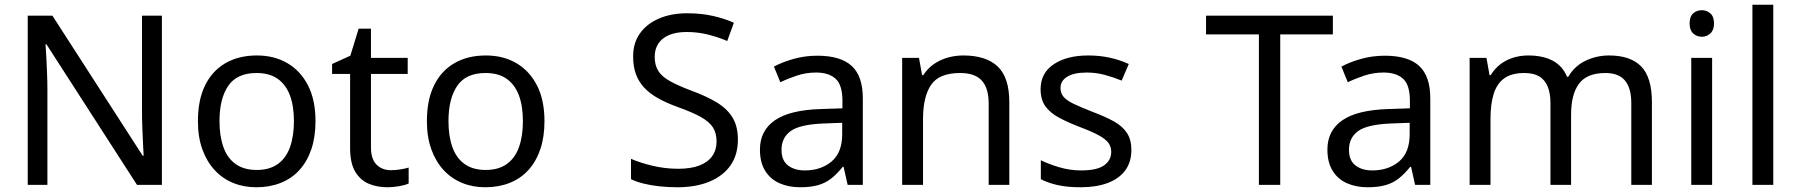

<svg xmlns="http://www.w3.org/2000/svg" viewBox="-20 -780 7586 810"><path d="M663 0H558L176 -593H172Q174 -570 175.5 -538.5Q177 -507 178.5 -471.5Q180 -436 180 -399V0H97V-714H201L582 -123H586Q585 -139 583.5 -171Q582 -203 580.5 -241Q579 -279 579 -311V-714H663Z M1311 -269Q1311 -202 1293.5 -150.5Q1276 -99 1243.5 -63Q1211 -27 1164.5 -8.5Q1118 10 1061 10Q1008 10 963 -8.5Q918 -27 885 -63Q852 -99 833.5 -150.5Q815 -202 815 -269Q815 -358 845 -419.5Q875 -481 931 -513.5Q987 -546 1064 -546Q1137 -546 1192.5 -513.5Q1248 -481 1279.5 -419.5Q1311 -358 1311 -269ZM906 -269Q906 -206 922.5 -159.5Q939 -113 974 -88Q1009 -63 1063 -63Q1117 -63 1152 -88Q1187 -113 1203.5 -159.5Q1220 -206 1220 -269Q1220 -333 1203 -378Q1186 -423 1151.5 -447.5Q1117 -472 1062 -472Q980 -472 943 -418Q906 -364 906 -269Z M1629 -62Q1649 -62 1670 -65.5Q1691 -69 1704 -73V-6Q1690 1 1664 5.5Q1638 10 1614 10Q1572 10 1536.5 -4.5Q1501 -19 1479 -55Q1457 -91 1457 -156V-468H1381V-510L1458 -545L1493 -659H1545V-536H1700V-468H1545V-158Q1545 -109 1568.5 -85.5Q1592 -62 1629 -62Z M2277 -269Q2277 -202 2259.5 -150.5Q2242 -99 2209.5 -63Q2177 -27 2130.5 -8.5Q2084 10 2027 10Q1974 10 1929 -8.5Q1884 -27 1851 -63Q1818 -99 1799.5 -150.5Q1781 -202 1781 -269Q1781 -358 1811 -419.5Q1841 -481 1897 -513.5Q1953 -546 2030 -546Q2103 -546 2158.5 -513.5Q2214 -481 2245.5 -419.5Q2277 -358 2277 -269ZM1872 -269Q1872 -206 1888.5 -159.5Q1905 -113 1940 -88Q1975 -63 2029 -63Q2083 -63 2118 -88Q2153 -113 2169.5 -159.5Q2186 -206 2186 -269Q2186 -333 2169 -378Q2152 -423 2117.5 -447.5Q2083 -472 2028 -472Q1946 -472 1909 -418Q1872 -364 1872 -269Z M3093 -191Q3093 -127 3062 -82.5Q3031 -38 2973.5 -14Q2916 10 2838 10Q2798 10 2761.5 6Q2725 2 2695 -5.5Q2665 -13 2642 -24V-110Q2678 -94 2731.5 -81Q2785 -68 2842 -68Q2895 -68 2931 -82Q2967 -96 2985 -122Q3003 -148 3003 -183Q3003 -218 2988 -242Q2973 -266 2936.5 -286.5Q2900 -307 2835 -330Q2789 -347 2754.5 -366.5Q2720 -386 2697 -411Q2674 -436 2662.5 -468Q2651 -500 2651 -542Q2651 -599 2680 -639.5Q2709 -680 2760.5 -702Q2812 -724 2879 -724Q2938 -724 2987 -713Q3036 -702 3076 -684L3048 -607Q3011 -623 2967.5 -634Q2924 -645 2877 -645Q2832 -645 2802 -632Q2772 -619 2757 -595.5Q2742 -572 2742 -541Q2742 -505 2757 -481Q2772 -457 2806 -438Q2840 -419 2898 -397Q2961 -374 3004.5 -347.5Q3048 -321 3070.5 -284Q3093 -247 3093 -191Z M3428 -545Q3526 -545 3573 -502Q3620 -459 3620 -365V0H3556L3539 -76H3535Q3512 -47 3487.5 -27.5Q3463 -8 3431.5 1Q3400 10 3355 10Q3307 10 3268.5 -7Q3230 -24 3208 -59.5Q3186 -95 3186 -149Q3186 -229 3249 -272.5Q3312 -316 3443 -320L3534 -323V-355Q3534 -422 3505 -448Q3476 -474 3423 -474Q3381 -474 3343 -461.5Q3305 -449 3272 -433L3245 -499Q3280 -518 3328 -531.5Q3376 -545 3428 -545ZM3454 -259Q3354 -255 3315.5 -227Q3277 -199 3277 -148Q3277 -103 3304.5 -82Q3332 -61 3375 -61Q3443 -61 3488 -98.5Q3533 -136 3533 -214V-262Z M4044 -546Q4140 -546 4189 -499.5Q4238 -453 4238 -349V0H4151V-343Q4151 -408 4122 -440Q4093 -472 4031 -472Q3942 -472 3908 -422Q3874 -372 3874 -278V0H3786V-536H3857L3870 -463H3875Q3893 -491 3919.5 -509.5Q3946 -528 3978 -537Q4010 -546 4044 -546Z M4753 -148Q4753 -96 4727 -61Q4701 -26 4653 -8Q4605 10 4539 10Q4483 10 4442.5 1Q4402 -8 4371 -24V-104Q4403 -88 4448.5 -74.5Q4494 -61 4541 -61Q4608 -61 4638 -82.5Q4668 -104 4668 -140Q4668 -160 4657 -176Q4646 -192 4617.5 -208Q4589 -224 4536 -244Q4484 -264 4447 -284Q4410 -304 4390 -332Q4370 -360 4370 -404Q4370 -472 4425.5 -509Q4481 -546 4571 -546Q4620 -546 4662.5 -536.5Q4705 -527 4742 -510L4712 -440Q4678 -454 4641 -464Q4604 -474 4565 -474Q4511 -474 4482.5 -456.5Q4454 -439 4454 -409Q4454 -387 4467 -371.5Q4480 -356 4510.5 -341.5Q4541 -327 4592 -307Q4643 -288 4679 -268Q4715 -248 4734 -219.5Q4753 -191 4753 -148Z M5381 0H5291V-635H5068V-714H5603V-635H5381Z M5822 -545Q5920 -545 5967 -502Q6014 -459 6014 -365V0H5950L5933 -76H5929Q5906 -47 5881.5 -27.5Q5857 -8 5825.5 1Q5794 10 5749 10Q5701 10 5662.5 -7Q5624 -24 5602 -59.5Q5580 -95 5580 -149Q5580 -229 5643 -272.5Q5706 -316 5837 -320L5928 -323V-355Q5928 -422 5899 -448Q5870 -474 5817 -474Q5775 -474 5737 -461.5Q5699 -449 5666 -433L5639 -499Q5674 -518 5722 -531.5Q5770 -545 5822 -545ZM5848 -259Q5748 -255 5709.5 -227Q5671 -199 5671 -148Q5671 -103 5698.5 -82Q5726 -61 5769 -61Q5837 -61 5882 -98.5Q5927 -136 5927 -214V-262Z M6768 -546Q6859 -546 6904 -499.5Q6949 -453 6949 -349V0H6862V-345Q6862 -408 6835.5 -440Q6809 -472 6753 -472Q6675 -472 6641.5 -427Q6608 -382 6608 -296V0H6521V-345Q6521 -387 6509 -415.5Q6497 -444 6473 -458Q6449 -472 6411 -472Q6357 -472 6326 -449.5Q6295 -427 6281.5 -384Q6268 -341 6268 -278V0H6180V-536H6251L6264 -463H6269Q6286 -491 6310.5 -509.5Q6335 -528 6365 -537Q6395 -546 6427 -546Q6489 -546 6530.5 -524Q6572 -502 6591 -456H6596Q6623 -502 6669.5 -524Q6716 -546 6768 -546Z M7203 -536V0H7115V-536ZM7160 -737Q7180 -737 7195.5 -723.5Q7211 -710 7211 -681Q7211 -653 7195.5 -639Q7180 -625 7160 -625Q7138 -625 7123 -639Q7108 -653 7108 -681Q7108 -710 7123 -723.5Q7138 -737 7160 -737Z M7461 0H7373V-760H7461Z"/></svg>

Font: Noto Sans Tamil
Style: Regular
Weight: 400
Designer: Jelle Bosma - Monotype Design Team
Foundry: Monotype Imaging Inc.
Version: Version 2.003